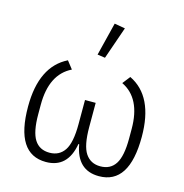

<svg xmlns="http://www.w3.org/2000/svg" viewBox="-113 -873 948 990"><g transform="rotate(15 360.5 -378.5)"><path d="M435 -759 375 -586 334 -592 378 -769ZM389 -349V-220Q389 -121 416.5 -80Q444 -39 496 -39Q550 -39 576.5 -80.5Q603 -122 603 -216V-267Q603 -431 495 -483L527 -524Q664 -458 664 -241Q664 12 502 12Q385 12 362 -121H358Q335 12 219 12Q57 12 57 -241Q57 -456 194 -524L226 -483Q118 -430 118 -267V-216Q118 -122 144.5 -80.5Q171 -39 225 -39Q277 -39 304.5 -80Q332 -121 332 -220V-349Z"/></g></svg>

Font: IBM Plex Sans Light
Style: Regular
Weight: 300
Designer: Mike Abbink, Paul van der Laan, Pieter van Rosmalen
Foundry: Bold Monday
Version: Version 3.0